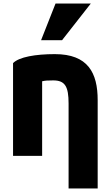

<svg xmlns="http://www.w3.org/2000/svg" viewBox="-20 -863 622 1089"><path d="M54 21V-505C88 -540 182 -556 291 -556C479 -556 534 -450 534 -295V206H369V-276C369 -372 349 -407 282 -407C249 -407 236 -406 219 -402V21ZM332 -635H213L295 -843H495Z"/></svg>

Font: Repo ExtraBold
Style: Bold
Weight: 700
Designer: Stefan Peev
Foundry: Context Ltd
Version: Version 1.502